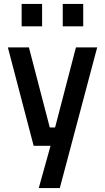

<svg xmlns="http://www.w3.org/2000/svg" viewBox="-20 -741 532 976"><path d="M20 -500H127L233 -93H260L366 -500H474L284 215H177L237 0H151ZM90 -607V-721H194V-607ZM299 -607V-721H403V-607Z"/></svg>

Font: TitilliumWebSemiBold
Style: Bold
Weight: 600
Version: Version 1.001;PS 57.000;hotconv 1.0.70;makeotf.lib2.5.55311